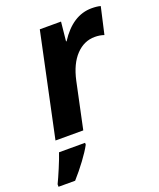

<svg xmlns="http://www.w3.org/2000/svg" viewBox="-189 -644 791 954"><g transform="rotate(-20 206.0 -167.5)"><path d="M-46.4 208Q-34.2 183.1 -14.4 136Q5.4 88.9 14.6 61H152.3V70.8Q136.2 101.1 105.7 142.3Q75.2 183.6 41.5 221.2H-46.4ZM411.1 -556.2Q439.9 -556.2 458 -550.8L425.8 -409.2Q403.8 -417 377 -417Q320.3 -417 277.6 -372.3Q234.9 -327.6 216.8 -244.1L165 0H18.1L133.8 -545.9H246.1L235.8 -444.8H238.8Q310.5 -556.2 411.1 -556.2Z"/></g></svg>

Font: Zoram GWebM
Style: Bold Italic
Weight: 700
Italic angle: -12°
Foundry: Ascender Corporation
Version: Version 1.000